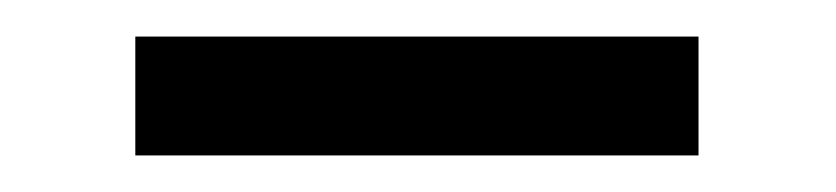

<svg xmlns="http://www.w3.org/2000/svg" viewBox="-20 -660 457 105"><path d="M54 -575V-640H362V-575Z"/></svg>

Font: Space Grotesk Light
Style: Regular
Weight: 400
Version: Version 2.000